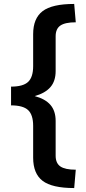

<svg xmlns="http://www.w3.org/2000/svg" viewBox="-20 -762 435 973"><path d="M364 98 356 191Q244 191 196 154.5Q148 118 148 37V-124Q148 -180 122.5 -204Q97 -228 36 -228V-288V-323Q97 -323 122.5 -347Q148 -371 148 -427V-589Q148 -669 196 -705.5Q244 -742 356 -742L364 -649Q310 -649 286 -632.5Q262 -616 262 -578V-402Q262 -351 235.5 -320.5Q209 -290 156 -275Q209 -261 235.5 -230.5Q262 -200 262 -149V27Q262 65 286 81.5Q310 98 364 98Z"/></svg>

Font: Work Sans SemiBold
Style: Regular
Weight: 600
Designer: Wei Huang
Foundry: Wei Huang
Version: Version 1.500